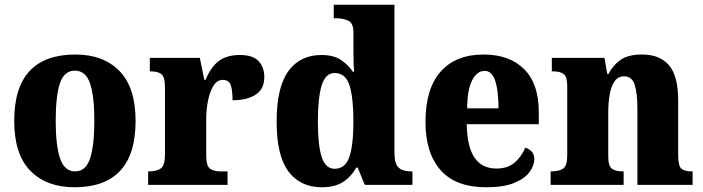

<svg xmlns="http://www.w3.org/2000/svg" viewBox="-20 -780 2965 810"><path d="M295 10Q176 10 108 -59.5Q40 -129 40 -270Q40 -411 105 -480.5Q170 -550 298 -550Q416 -550 484 -480.5Q552 -411 552 -270Q552 -129 487 -59.5Q422 10 295 10ZM297 -57Q342 -57 360 -111.5Q378 -166 378 -270Q378 -376 359.5 -429Q341 -482 296 -482Q251 -482 233 -429Q215 -376 215 -270Q215 -166 233.5 -111.5Q252 -57 297 -57Z M605 0V-57H609Q641 -57 658.5 -69.5Q676 -82 676 -129V-411Q676 -455 661 -467Q646 -479 616 -479H612V-536H823L842 -443H847Q870 -498 903.5 -523Q937 -548 992 -548Q1047 -548 1071 -522Q1095 -496 1095 -455Q1095 -404 1058.5 -380.5Q1022 -357 961 -357Q961 -399 953.5 -421Q946 -443 920 -443Q896 -443 880.5 -418Q865 -393 857.5 -355Q850 -317 850 -279V-124Q850 -80 866 -68.5Q882 -57 908 -57H940V0Z M1338 10Q1247 10 1197 -56.5Q1147 -123 1147 -267Q1147 -412 1196.5 -480Q1246 -548 1336 -548Q1387 -548 1418 -527.5Q1449 -507 1469 -477H1474Q1472 -500 1471.5 -531Q1471 -562 1471 -591V-643Q1471 -683 1449 -693Q1427 -703 1396 -703H1388V-760H1644V-136Q1644 -89 1661.5 -73Q1679 -57 1713 -57H1720V0H1519L1489 -73H1483Q1462 -35 1427.5 -12.5Q1393 10 1338 10ZM1392 -68Q1437 -68 1454 -118.5Q1471 -169 1471 -269Q1471 -367 1454.5 -419.5Q1438 -472 1392 -472Q1353 -472 1337 -419.5Q1321 -367 1321 -268Q1321 -168 1337 -118Q1353 -68 1392 -68Z M2031 10Q1902 10 1838.5 -62.5Q1775 -135 1775 -265Q1775 -406 1839 -478Q1903 -550 2020 -550Q2129 -550 2191 -488.5Q2253 -427 2253 -308V-256H1949Q1951 -159 1982.5 -114Q2014 -69 2074 -69Q2122 -69 2151 -94Q2180 -119 2196 -157Q2213 -152 2223.5 -140Q2234 -128 2234 -109Q2234 -81 2213.5 -53.5Q2193 -26 2148.5 -8Q2104 10 2031 10ZM2083 -323Q2083 -398 2069 -439.5Q2055 -481 2025 -481Q1992 -481 1971.5 -440.5Q1951 -400 1951 -323Z M2303 0V-57H2307Q2339 -57 2356 -69Q2373 -81 2373 -125V-415Q2373 -456 2358 -467.5Q2343 -479 2312 -479H2308V-536H2530L2542 -468H2547Q2566 -505 2598 -527.5Q2630 -550 2689 -550Q2764 -550 2802.5 -504.5Q2841 -459 2841 -358V-127Q2841 -81 2854 -69Q2867 -57 2898 -57H2902V0H2669V-323Q2669 -387 2657.5 -422.5Q2646 -458 2613 -458Q2587 -458 2572.5 -436.5Q2558 -415 2552 -380Q2546 -345 2546 -305V-122Q2546 -80 2561 -68.5Q2576 -57 2607 -57H2611V0Z"/></svg>

Font: Noto Serif Armenian SemiCondensed ExtraBold
Style: Regular
Weight: 800
Width: 4
Designer: Monotype Design Team
Foundry: Monotype Imaging Inc.
Version: Version 2.008; ttfautohint (v1.8.4.7-5d5b)